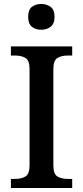

<svg xmlns="http://www.w3.org/2000/svg" viewBox="-20 -948 418 968"><path d="M35 0V-46H57Q87 -46 108 -58Q129 -70 129 -115V-599Q129 -644 108 -656Q87 -668 57 -668H35V-714H344V-668H321Q291 -668 270 -656Q249 -644 249 -599V-115Q249 -70 270 -58Q291 -46 321 -46H344V0ZM188 -798Q160 -798 141 -813Q122 -828 122 -863Q122 -899 141 -913.5Q160 -928 188 -928Q215 -928 235 -913.5Q255 -899 255 -863Q255 -828 235 -813Q215 -798 188 -798Z"/></svg>

Font: Noto Nastaliq Urdu Medium
Style: Regular
Weight: 500
Designer: Monotype Design Team (Patrick Giasson: type design, Kamal Mansour: OpenType code, Glenda Bellarosa). Updated by Simon Co
Foundry: Monotype Imaging Inc., Simon Cozens
Version: Version 3.007